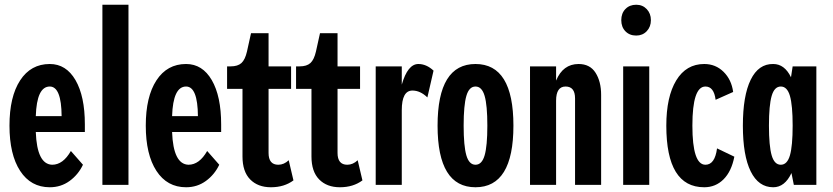

<svg xmlns="http://www.w3.org/2000/svg" viewBox="-20 -780 3514 810"><path d="M190 -510Q259 -510 298.5 -442Q338 -374 338 -255V-223H131Q136 -87 200 -85Q246 -85 279 -143L330 -85Q310 -43 273.5 -16.5Q237 10 190 10Q110 10 65 -59Q20 -128 20 -250Q20 -372 65 -441Q110 -510 190 -510ZM131 -290H240Q239 -415 190 -415Q135 -415 131 -290Z M412 -760H522V0H412Z M765 -510Q834 -510 873.5 -442Q913 -374 913 -255V-223H706Q711 -87 775 -85Q821 -85 854 -143L905 -85Q885 -43 848.5 -16.5Q812 10 765 10Q685 10 640 -59Q595 -128 595 -250Q595 -372 640 -441Q685 -510 765 -510ZM706 -290H815Q814 -415 765 -415Q710 -415 706 -290Z M938 -405V-500H953Q983 -500 998.5 -514Q1014 -528 1022 -563L1039 -640H1113V-500H1208V-405H1113V-135Q1113 -85 1154 -85Q1178 -85 1198 -104L1218 -19Q1179 10 1123 10Q1068 10 1035.5 -23Q1003 -56 1003 -120V-405Z M1229 -405V-500H1244Q1274 -500 1289.5 -514Q1305 -528 1313 -563L1330 -640H1404V-500H1499V-405H1404V-135Q1404 -85 1445 -85Q1469 -85 1489 -104L1509 -19Q1470 10 1414 10Q1359 10 1326.5 -23Q1294 -56 1294 -120V-405Z M1783 -369Q1753 -398 1720 -398Q1675 -398 1675 -315V0H1565V-500H1675V-423Q1700 -510 1745 -510Q1779 -510 1809 -482Z M1826 -250Q1826 -510 1986 -510Q2146 -510 2146 -250Q2146 10 1986 10Q1826 10 1826 -250ZM1947.5 -124.5Q1959 -85 1986 -85Q2013 -85 2024.5 -124.5Q2036 -164 2036 -250Q2036 -336 2024.5 -375.5Q2013 -415 1986 -415Q1959 -415 1947.5 -375.5Q1936 -336 1936 -250Q1936 -164 1947.5 -124.5Z M2406 -365Q2406 -415 2366 -415Q2326 -415 2326 -355V0H2216V-500H2326V-440Q2355 -510 2421 -510Q2469 -510 2492.5 -473Q2516 -436 2516 -380V0H2406Z M2609 -500H2719V0H2609ZM2664 -760Q2691 -760 2708.5 -741.5Q2726 -723 2726 -695Q2726 -667 2708.5 -648.5Q2691 -630 2664 -630Q2636 -630 2618.5 -648Q2601 -666 2601 -695Q2601 -724 2618.5 -742Q2636 -760 2664 -760Z M3078 -119Q3066 -57 3032.5 -23.5Q2999 10 2951 10Q2791 10 2791 -250Q2791 -372 2833 -441Q2875 -510 2951 -510Q2999 -510 3032.5 -477Q3066 -444 3073 -392L2999 -359Q2992 -415 2956 -415Q2901 -415 2901 -250Q2901 -85 2956 -85Q2996 -85 3005 -154Z M3329 0 3319 -50Q3291 10 3242 10Q3180 10 3147 -57Q3114 -124 3114 -250Q3114 -376 3147 -443.5Q3180 -511 3242 -510Q3290 -510 3317 -454L3324 -500H3424V0ZM3235.5 -124.5Q3247 -85 3274 -85Q3301 -85 3312.5 -124.5Q3324 -164 3324 -250Q3324 -336 3312.5 -375.5Q3301 -415 3274 -415Q3247 -415 3235.5 -375.5Q3224 -336 3224 -250Q3224 -164 3235.5 -124.5Z"/></svg>

Font: Gully ECD Medium
Style: Regular
Weight: 500
Width: 2
Designer: jaikishan Patel
Foundry: MagicType
Version: Version 1.000;Glyphs 3.2 (3242)